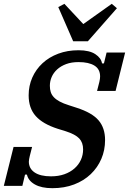

<svg xmlns="http://www.w3.org/2000/svg" viewBox="-38 -973 675 1005"><path d="M236 12Q179 12 144.5 -7.5Q110 -27 103 -59H93L79 0H-18L33 -204H130L118 -157Q116 -147 114.5 -140.5Q113 -134 113 -127Q113 -91 143 -70.5Q173 -50 229 -50Q268 -50 299 -61Q330 -72 352 -91.5Q374 -111 385.5 -136.5Q397 -162 397 -191Q397 -227 376.5 -248.5Q356 -270 306 -286L264 -299Q186 -324 149 -365.5Q112 -407 112 -474Q112 -524 131 -567Q150 -610 184.5 -642Q219 -674 267 -692Q315 -710 373 -710Q430 -710 461 -689.5Q492 -669 496 -641H506L520 -698H617L567 -497H470L482 -544Q486 -561 486 -573Q486 -611 456.5 -629.5Q427 -648 373 -648Q336 -648 308 -637.5Q280 -627 261 -609.5Q242 -592 232.5 -570Q223 -548 223 -524Q223 -506 227.5 -491.5Q232 -477 243.5 -464.5Q255 -452 274.5 -441.5Q294 -431 323 -422L363 -409Q444 -383 478 -343Q512 -303 512 -240Q512 -187 492.5 -141.5Q473 -96 437 -61.5Q401 -27 350 -7.5Q299 12 236 12ZM267 -936 299 -953 398 -847 547 -953 574 -930 422 -757H345Z"/></svg>

Font: IBM Plex Serif SemiBold
Style: Italic
Weight: 600
Italic angle: -14°
Designer: Mike Abbink, Paul van der Laan, Pieter van Rosmalen
Foundry: Bold Monday
Version: Version 2.5